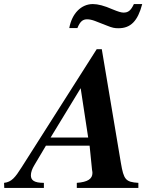

<svg xmlns="http://www.w3.org/2000/svg" viewBox="-88 -925 775 945"><path d="M571 -905C556 -873 543 -863 520 -863C508 -863 493 -868 466 -879C425 -897 394 -905 369 -905C312 -905 266 -859 253 -787H293C306 -819 319 -830 341 -830C352 -830 366 -827 379 -822L438 -799C465 -788 476 -786 495 -786C555 -786 590 -821 612 -905ZM593 0V-25C530 -29 521 -41 507 -123L413 -683H388L18 -101C-13 -52 -31 -29 -68 -25L-67 0H128V-25C80 -25 64 -38 64 -62C64 -77 70 -94 81 -112L138 -208H353L365 -89C366 -83 367 -79 367 -74C367 -44 343 -29 290 -25V0ZM346 -248H161L309 -491Z"/></svg>

Font: STIXGeneral
Style: Bold Italic
Weight: 700
Italic angle: -16.33°
Designer: MicroPress Inc., with final additions and corrections provided by Coen Hoffman, Elsevier (retired)
Version: Version 1.1.0